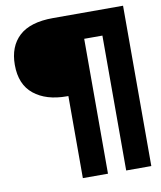

<svg xmlns="http://www.w3.org/2000/svg" viewBox="-84 -742 744 888"><g transform="rotate(-10 288.0 -298.5)"><path d="M233 78V-307.5H225.5Q129 -307.5 71.5 -353.8Q14 -400 14 -492Q14 -578.5 66.2 -626.8Q118.5 -675 225.5 -675H554.5V78H436.5V-555.5H351V78Z"/></g></svg>

Font: Anybody ExtraBold
Style: Regular
Weight: 800
Designer: Tyler Finck
Foundry: Etcetera Type Company
Version: Version 1.010; ttfautohint (v1.8.3) -l 8 -r 50 -G 200 -x 14 